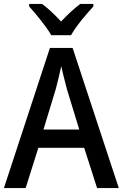

<svg xmlns="http://www.w3.org/2000/svg" viewBox="-20 -961 628 981"><path d="M242 -781H343C367 -826 422 -890 457 -928V-941H390C356 -915 327 -888 292 -851C260 -886 226 -918 195 -941H129V-928C165 -888 217 -825 242 -781ZM476 0H587L351 -716H235L0 0H111L176 -206H410ZM322 -505 385 -299H202L265 -506C273 -537 285 -584 293 -623C299 -593 315 -533 322 -505Z"/></svg>

Font: Noto Sans Thai Looped SemiCondensed Medium
Style: Regular
Weight: 500
Width: 4
Designer: Sasikarn Vongin, Ben Mitchell
Foundry: The Fontpad Ltd
Version: Version 1.001